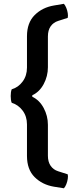

<svg xmlns="http://www.w3.org/2000/svg" viewBox="-20 -792 394 1032"><path d="M43 -312Q78 -322 101.5 -353.5Q125 -385 125 -428.5V-597Q125 -669.5 166.2 -710.8Q207.5 -752 270 -762.5L323.5 -771.5Q331 -763 336.5 -749.2Q342 -735.5 344.2 -720.8Q346.5 -706 344 -696L292.5 -679.5Q267 -671.5 252.2 -650.5Q237.5 -629.5 237.5 -596V-430.5Q237.5 -382.5 214.8 -340Q192 -297.5 153.5 -280V-272Q192 -254 214.8 -211.5Q237.5 -169 237.5 -121V45Q237.5 78 252.2 99.2Q267 120.5 292.5 128.5L344 145Q346.5 155 344.2 169.5Q342 184 336.5 198Q331 212 323.5 220L270 211.5Q207.5 201 166.2 160Q125 119 125 46V-123Q125 -166.5 101.5 -197.8Q78 -229 43 -239.5Q37.5 -252.5 37.5 -275.8Q37.5 -299 43 -312Z"/></svg>

Font: Signika Negative Medium
Style: Regular
Weight: 500
Designer: Anna Giedry
Foundry: Anna Giedry
Version: Version 2.001